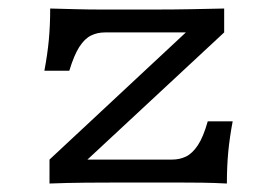

<svg xmlns="http://www.w3.org/2000/svg" viewBox="-20 -433 652 453"><path d="M96.8 0V-56.5L418.5 -356.5H227.4Q209.7 -356.5 194.8 -349.2Q179.8 -341.9 167.3 -322.6Q154.8 -303.2 143.5 -266.1H84.7Q91.9 -304 95.2 -338.7Q98.4 -373.4 98.4 -412.9Q129 -412.1 159.3 -411.3Q189.5 -410.5 219.4 -410.5H227.4H345.2Q391.1 -410.5 430.2 -411.3Q469.4 -412.1 508.9 -412.9V-356.5L186.3 -56.5H386.3Q404 -56.5 419 -63.7Q433.9 -71 446.8 -90.3Q459.7 -109.7 470.2 -146.8H529Q521.8 -108.9 518.5 -74.2Q515.3 -39.5 515.3 0Q485.5 -1.6 455.2 -2Q425 -2.4 394.4 -2.4H386.3H268.5Q225.8 -2.4 181.9 -2Q137.9 -1.6 96.8 0Z"/></svg>

Font: Playfair 5pt SemiExpanded Light
Style: Regular
Weight: 300
Width: 6
Designer: Claus Eggers Sørensen
Foundry: Claus Eggers Sørensen
Version: Version 2.203